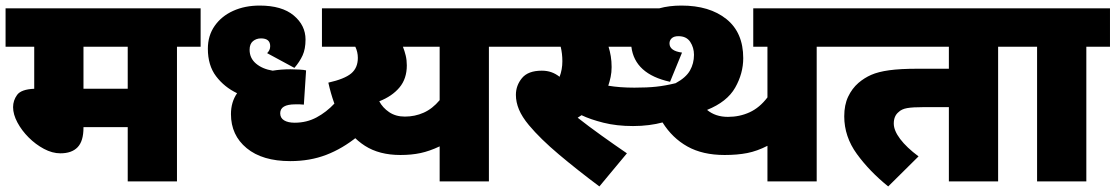

<svg xmlns="http://www.w3.org/2000/svg" viewBox="-20 -652 4009 690"><path d="M616 -484V0H439V-195H280V-193Q280 -145 259 -123Q238 -101 197 -101Q168 -101 138 -117Q108 -133 83 -158Q58 -183 42.5 -212Q27 -241 27 -267Q27 -291 41.5 -311Q56 -331 103 -333V-484H0V-622H701V-484ZM439 -484H280V-333H439Z M1264 -161Q1211 -118 1152.5 -95.5Q1094 -73 1023 -73Q923 -73 866.5 -119.5Q810 -166 810 -242Q810 -285 832 -317Q786 -339 756.5 -378Q727 -417 727 -477Q727 -524 751.5 -559Q776 -594 818 -613Q860 -632 913 -632Q993 -632 1035.5 -596.5Q1078 -561 1078 -510Q1078 -476 1067.5 -453Q1057 -430 1038 -408L940 -461Q945 -466 948 -472Q951 -478 951 -486Q951 -514 918 -514Q901 -514 889 -504Q877 -494 877 -473Q877 -443 900 -423.5Q923 -404 960 -398Q990 -403 1024 -403Q1039 -403 1056 -402Q1073 -401 1080 -399L1072 -276Q1065 -277 1057 -277Q1049 -277 1041 -277Q987 -277 987 -245Q987 -228 1001 -219.5Q1015 -211 1039 -211Q1082 -211 1117.5 -230Q1153 -249 1182 -280Z M1822 -622V-484H1737V0H1560V-126Q1524 -109 1491.5 -102Q1459 -95 1419 -95Q1343 -95 1291.5 -128Q1240 -161 1208.5 -219.5Q1177 -278 1160 -355Q1218 -368 1242 -388Q1266 -408 1266 -444Q1266 -465 1257 -484H1137V-622ZM1343 -288Q1355 -265 1378.5 -249Q1402 -233 1435 -233Q1471 -233 1502.5 -247Q1534 -261 1560 -292V-484H1428Q1434 -469 1438 -452.5Q1442 -436 1442 -417Q1442 -369 1415.5 -337.5Q1389 -306 1343 -288Z M2233 -101 2134 18Q2055 -41 1988.5 -97Q1922 -153 1881 -202Q1856 -232 1845 -258.5Q1834 -285 1834 -311Q1834 -345 1856 -371.5Q1878 -398 1927 -398Q1946 -398 1961.5 -392.5Q1977 -387 1991 -376Q2001 -402 2001 -432Q2001 -459 1995 -484H1807V-622H2349Q2385 -632 2429 -632Q2530 -632 2590.5 -583.5Q2651 -535 2651 -443Q2651 -388 2622 -337Q2593 -286 2521 -257Q2551 -232 2596 -232Q2638 -232 2674 -248.5Q2710 -265 2738 -302V-484H2687V-622H3000V-484H2915V0H2738V-128Q2701 -109 2665.5 -102Q2630 -95 2584 -95Q2505 -95 2450.5 -125.5Q2396 -156 2361 -212Q2339 -206 2312 -202.5Q2285 -199 2255 -199Q2196 -199 2148.5 -211Q2101 -223 2070 -238Q2063 -233 2056 -229Q2094 -199 2141.5 -165Q2189 -131 2233 -101ZM2260 -337Q2306 -337 2338.5 -340.5Q2371 -344 2408 -353Q2445 -373 2459.5 -398.5Q2474 -424 2474 -455Q2474 -481 2460.5 -501.5Q2447 -522 2418 -522Q2402 -522 2394 -514.5Q2386 -507 2386 -496Q2386 -469 2431 -463L2388 -358Q2261 -386 2249 -484H2167Q2172 -468 2175 -450Q2178 -432 2178 -411Q2178 -392 2174.5 -375.5Q2171 -359 2166 -344Q2207 -337 2260 -337Z M3567 -484V0H3390V-267H3300Q3260 -267 3240 -263.5Q3220 -260 3209 -249Q3192 -235 3192 -208Q3192 -183 3215 -152.5Q3238 -122 3281 -90L3172 18Q3105 -36 3059.5 -98.5Q3014 -161 3014 -234Q3014 -275 3028 -304.5Q3042 -334 3065 -354Q3086 -372 3111 -383Q3136 -394 3175.5 -399.5Q3215 -405 3278 -405H3390V-484H2985V-622H3652V-484Z M3884 -484V0H3707V-484H3637V-622H3969V-484Z"/></svg>

Font: Noto Sans Devanagari UI Black
Style: Regular
Weight: 900
Designer: Jelle Bosma - Monotype Design Team
Foundry: Monotype Imaging Inc.
Version: Version 2.003; ttfautohint (v1.8.4.7-5d5b)